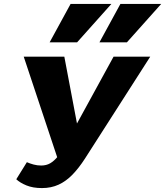

<svg xmlns="http://www.w3.org/2000/svg" viewBox="-20 -947 842 979"><path d="M194 12Q148 12 115 -1.5Q82 -15 63 -33L117 -120Q133 -113 151.5 -108Q170 -103 190 -103Q216 -103 236 -114.5Q256 -126 275.5 -150Q295 -174 316 -214L559 -658H746L413 -138Q382 -90 349.5 -56.5Q317 -23 279 -5.5Q241 12 194 12ZM284 -108 101 -658H308L397 -188ZM233 -731 340 -927H548L373 -731ZM487 -731 594 -927H802L627 -731Z"/></svg>

Font: Ysabeau Office Black
Style: Italic
Weight: 900
Italic angle: -12°
Designer: Christian Thalmann (Catharsis Fonts)
Version: Version 2.001;gftools[0.9.30]; featfreeze: tnum,lnum,ss02